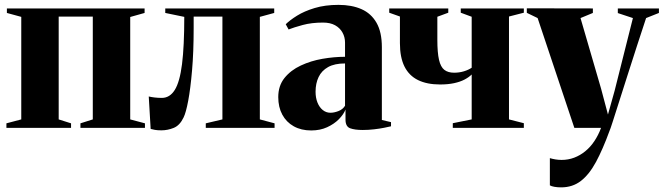

<svg xmlns="http://www.w3.org/2000/svg" viewBox="-20 -538 2793 808"><path d="M7 0V-19L69.5 -35.5V-467L9 -483.5V-502.5H588.5V-483.5L528 -466.5V-35.5L590 -19V0H318.5V-19L370.5 -35.5V-468H227V-35.5L279 -19V0Z M659.5 10.5Q642 10.5 631.8 8.5Q621.5 6.5 614 4.5L606 -132Q616 -129.5 630.2 -127.8Q644.5 -126 661 -126Q694.5 -126 715.5 -159.5Q736.5 -193 746 -268Q755.5 -343 755.5 -467L675.5 -483.5V-502.5H1134V-483.5L1073.5 -467V-35.5L1135.5 -19V0H846V-19L916 -35.5V-468H795V-420.5Q795 -319 788.2 -241.5Q781.5 -164 772 -113.8Q762.5 -63.5 752.5 -43.5Q736.5 -10 711 0.2Q685.5 10.5 659.5 10.5Z M1289.5 11Q1247.5 11 1216.2 -6.5Q1185 -24 1168 -55.5Q1151 -87 1151 -129.5Q1151 -177 1177.2 -209.8Q1203.5 -242.5 1245.8 -262.2Q1288 -282 1337 -290.5Q1386 -299 1432 -299V-358.5Q1432 -382 1421.2 -401.2Q1410.5 -420.5 1390 -431.8Q1369.5 -443 1339.5 -443Q1291.5 -443 1253.8 -432.8Q1216 -422.5 1194.5 -414L1182.5 -436Q1199.5 -453 1230 -472Q1260.5 -491 1304.2 -504.2Q1348 -517.5 1404.5 -517.5Q1460.5 -517.5 1501.2 -499.5Q1542 -481.5 1564.5 -442.2Q1587 -403 1587 -339.5V-33L1625.5 -24V-6.5Q1615 -4 1596.2 -0.2Q1577.5 3.5 1554.2 6.2Q1531 9 1506.5 9Q1473 9 1453.5 1.8Q1434 -5.5 1434 -34.5V-77Q1426 -56.5 1406 -36.2Q1386 -16 1356.5 -2.5Q1327 11 1289.5 11ZM1370.5 -63.5Q1386 -63.5 1404.2 -70.5Q1422.5 -77.5 1432 -93V-271Q1388 -271 1360.8 -255.8Q1333.5 -240.5 1320.8 -213.8Q1308 -187 1308 -152Q1308 -126.5 1316 -106.5Q1324 -86.5 1338.2 -75Q1352.5 -63.5 1370.5 -63.5Z M1885.5 0V-19.5L1965 -35.5V-224.5Q1953.5 -213 1935 -203.2Q1916.5 -193.5 1890.8 -188Q1865 -182.5 1832 -182.5Q1777 -182.5 1739.2 -201Q1701.5 -219.5 1682.2 -258Q1663 -296.5 1663 -356.5V-468.5L1618 -484.5V-502.5H1866.5V-484.5L1820.5 -467.5V-370.5Q1820.5 -316.5 1827.5 -286.2Q1834.5 -256 1850 -244Q1865.5 -232 1891 -232Q1913 -232 1932.5 -238Q1952 -244 1965 -253V-467.5L1919 -484.5V-502.5H2184.5V-484.5L2122 -468.5V-35.5L2184.5 -19.5V0Z M2341.5 250.5Q2326 250.5 2313.2 248.2Q2300.5 246 2294 242V127.5Q2304 130.5 2317 132.8Q2330 135 2343.5 135Q2371.5 135 2396.5 125.5Q2421.5 116 2443 98.5Q2464.5 81 2481.2 56Q2498 31 2509.5 0H2397L2242.5 -462L2197 -484V-503L2475 -502.5V-483.5L2423 -462L2509.5 -165L2538.5 -56L2566.5 -156L2643.5 -462L2580 -483V-502.5H2753V-483.5L2699 -462Q2680 -405.5 2659.8 -342.5Q2639.5 -279.5 2620.2 -219.2Q2601 -159 2585 -108.8Q2569 -58.5 2558.5 -25.8Q2548 7 2545 13Q2516.5 91 2488 143.8Q2459.5 196.5 2424.5 223.5Q2389.5 250.5 2341.5 250.5Z"/></svg>

Font: Merriweather 144pt ExtraBold
Style: Regular
Weight: 800
Version: Version 2.100